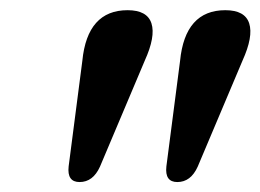

<svg xmlns="http://www.w3.org/2000/svg" viewBox="-20 -800 523 386"><path d="M140 -434Q114.5 -434 118 -465.5L145.5 -677.5Q155.5 -779.5 236.5 -779.5Q276 -779.5 284.5 -753Q293 -726.5 271 -678L181 -465Q167 -434 140 -434ZM336.5 -434Q311 -434 314.5 -465.5L342 -677.5Q352 -779.5 433 -779.5Q472.5 -779.5 481 -753Q489.5 -726.5 467.5 -678L377.5 -465Q363.5 -434 336.5 -434Z"/></svg>

Font: Fraunces 9pt S000 SemiBold
Style: Italic
Weight: 600
Italic angle: -16°
Version: Version 1.000; ttfautohint (v1.8.3)